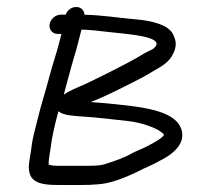

<svg xmlns="http://www.w3.org/2000/svg" viewBox="-20 -523 570 549"><path d="M213.2 -190.1C270.6 -186.2 293.6 -182.1 344.5 -177C380.8 -173.5 423 -158.9 440.6 -145.8C452.2 -137.1 448.5 -136.4 446.4 -133.8C442.8 -129.5 432.4 -122.2 420.2 -115.2L400.8 -104.8C386 -96.9 366.5 -90.6 347.3 -79.3C338 -73.9 314.3 -64.5 278.6 -53.2C271.2 -50.8 256.9 -49 237 -49H140.8C134 -49 127.1 -49.9 119.1 -52.1C119.2 -58.4 119.2 -64.5 120.3 -71.5L124.8 -99.8L124.8 -100.2C127.5 -125.1 134.9 -160.2 147 -204.8C162.3 -192.6 189.2 -191.9 213.2 -190.1ZM191.8 -359.6C199.6 -384.2 206.3 -413.4 213 -438.4C236.1 -437.8 259.2 -435.2 290 -431.6C342.2 -425.6 416.9 -420.9 426.9 -401.3C430 -394.4 423.4 -385.2 410.5 -379.3C398.4 -373.9 385 -366.5 369.9 -357C352.9 -346.4 236.8 -286.9 200.4 -272.4C185.1 -265.8 172.4 -259.2 162.3 -252.4C171.2 -283.8 184.1 -335.1 191.8 -359.6ZM167.7 -481H153.7C138.6 -481 124.2 -468.5 121.8 -453.5C119.4 -438.5 129.9 -426 145 -426H155.8C154.1 -419.7 152.1 -412.1 150 -403.9C141.2 -368.6 130.7 -340.8 120.1 -300C107.9 -253.4 98.4 -227.4 87.6 -182.2C78.6 -144.9 72.8 -130.3 68.8 -93.4L64 -63C54.4 -2.2 89.6 6 148.6 6H209.9C230.8 6 246.6 5.4 261.1 3.9C290.5 2.1 328.6 -10.4 374.4 -32.7C398.7 -45.7 410.2 -48 440.4 -65.2C486.7 -88.7 511.7 -120.8 497.3 -156.8C483.5 -191.6 434.9 -210.3 354.1 -220C337.2 -221.9 322.1 -223.6 309 -225.2C288.9 -227.6 265.5 -229.1 239.4 -231.2C263.2 -240.2 295.9 -255.2 337.4 -276.2L373.1 -294.3C384.7 -300.1 395.8 -306.2 406.3 -312.4C426.3 -325.6 456.4 -336.9 471.5 -362.7C487.6 -390.1 483.6 -406.5 475 -424.7C461.9 -452.3 412.6 -463.9 370.6 -467.4C315.5 -472.3 274.5 -479.6 221.7 -480.9C220.8 -493.4 211.9 -503 198.2 -503C185.5 -503 173.3 -495.5 167.7 -481Z"/></svg>

Font: MewTooHand
Style: BdIta
Weight: 400
Designer: Mew Too, Robert Jablonski
Version: Version 0.77